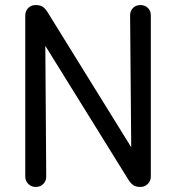

<svg xmlns="http://www.w3.org/2000/svg" viewBox="-20 -730 697 760"><path d="M121 10Q104 10 92 -2Q80 -14 80 -31V-668Q80 -687 92 -698.5Q104 -710 121 -710Q141 -710 151.5 -701.5Q162 -693 170 -679L515 -122L500 -81L495 -669Q495 -687 506.5 -698.5Q518 -710 536 -710Q554 -710 565.5 -698.5Q577 -687 577 -669V-31Q577 -14 565 -2Q553 10 536 10Q517 10 506.5 2Q496 -6 488 -19L117 -617L159 -605L163 -31Q163 -14 151.5 -2Q140 10 121 10Z"/></svg>

Font: National Park
Style: Regular
Weight: 400
Designer: Andrea Herstowski, Ben Hoepner
Version: Version 1.009